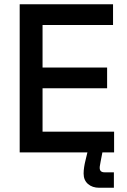

<svg xmlns="http://www.w3.org/2000/svg" viewBox="-20 -720 599 907"><path d="M73 0V-700H514V-602H181V-401H486V-303H181V-98H519V0ZM449 167Q416 167 395.5 149Q375 131 375 100Q375 85 377.5 69Q380 53 384 37L397 -17H467L455 45Q454 53 452.5 59.5Q451 66 451 73Q451 94 474 94H518V167Z"/></svg>

Font: Space Grotesk Medium
Style: Regular
Weight: 500
Designer: Florian Karsten
Foundry: Florian Karsten
Version: Version 2.000